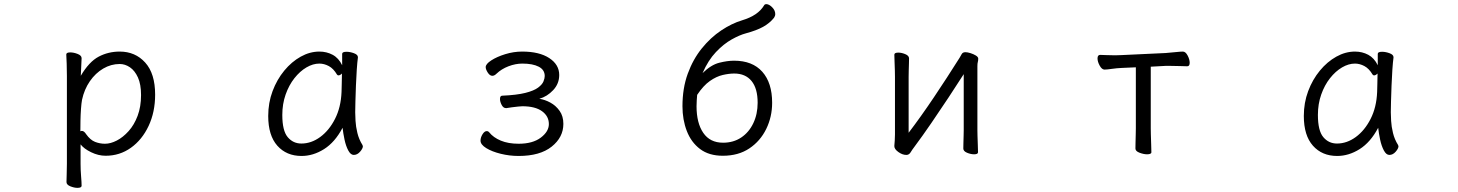

<svg xmlns="http://www.w3.org/2000/svg" viewBox="-20 -735 7040 927"><path d="M303 -368Q303 -399 302 -427Q301 -455 300 -472Q300 -482 319 -482Q336 -482 355 -474.5Q374 -467 374 -454Q374 -448 373 -432Q372 -416 371.5 -398.5Q371 -381 370 -369Q410 -437 456.5 -461.5Q503 -486 558 -486Q633 -486 681 -433Q729 -380 729 -278Q729 -194 697.5 -127Q666 -60 612 -21.5Q558 17 490 17Q455 17 420 0Q385 -17 369 -38V56Q369 87 371.5 116Q374 145 374 162Q374 172 354 172Q338 172 319.5 164.5Q301 157 301 144Q301 132 302 106.5Q303 81 303 55ZM368 -101Q372 -103 375 -103Q386 -103 396 -87Q416 -59 439 -50Q462 -41 487 -41Q514 -41 544 -56.5Q574 -72 601 -102Q628 -132 644.5 -176Q661 -220 661 -276Q661 -328 646 -361Q631 -394 607.5 -410Q584 -426 558 -426Q516 -426 478.5 -404Q441 -382 414 -343Q387 -304 376 -253Q373 -237 371 -209Q369 -181 368.5 -152Q368 -123 368 -101Z M1708 -457Q1705 -435 1702.5 -398.5Q1700 -362 1698.5 -321.5Q1697 -281 1696 -246Q1695 -211 1695 -193Q1695 -179 1696.5 -151.5Q1698 -124 1705.5 -93Q1713 -62 1730 -35Q1732 -31 1732 -29Q1732 -18 1718.5 -2.5Q1705 13 1688 13Q1673 13 1661.5 -8.5Q1650 -30 1643.5 -60.5Q1637 -91 1634 -118Q1597 -48 1544.5 -15Q1492 18 1436 18Q1363 18 1319 -31.5Q1275 -81 1275 -175Q1275 -239 1296 -295Q1317 -351 1352.5 -394Q1388 -437 1432 -461.5Q1476 -486 1522 -486Q1557 -486 1586 -470.5Q1615 -455 1632 -420V-475Q1632 -485 1653 -485Q1670 -485 1689 -478Q1708 -471 1708 -459ZM1631 -380Q1622 -371 1614 -371Q1610 -371 1607 -375Q1590 -404 1567.5 -416Q1545 -428 1522 -428Q1491 -428 1459.5 -409.5Q1428 -391 1401.5 -357.5Q1375 -324 1359 -278.5Q1343 -233 1343 -180Q1343 -104 1369 -73Q1395 -42 1435 -42Q1483 -42 1526 -73.5Q1569 -105 1597.5 -161Q1626 -217 1629 -291Q1630 -305 1630 -330Q1630 -355 1631 -380Z M2423 -213Q2410 -213 2402 -228.5Q2394 -244 2394 -257Q2394 -273 2405 -273Q2475 -276 2516.5 -286.5Q2558 -297 2578 -312Q2598 -327 2604 -342Q2610 -357 2610 -368Q2610 -398 2581 -413Q2552 -428 2502 -428Q2469 -428 2435 -415Q2401 -402 2377 -379Q2367 -369 2357 -369Q2345 -369 2335 -384.5Q2325 -400 2325 -411Q2325 -426 2352 -443.5Q2379 -461 2419.5 -473.5Q2460 -486 2501 -486Q2584 -486 2632 -454.5Q2680 -423 2680 -373Q2680 -331 2651 -300Q2622 -269 2584 -258Q2611 -254 2637.5 -239.5Q2664 -225 2682 -199.5Q2700 -174 2700 -137Q2700 -72 2643.5 -27Q2587 18 2484 18Q2440 18 2397.5 7.5Q2355 -3 2327.5 -20Q2300 -37 2300 -56Q2300 -71 2309.5 -86.5Q2319 -102 2330 -102Q2337 -102 2342 -96Q2362 -71 2398 -56Q2434 -41 2484 -41Q2552 -41 2591 -70.5Q2630 -100 2630 -136Q2630 -174 2597 -198Q2564 -222 2502 -222Q2496 -222 2481.5 -220.5Q2467 -219 2451.5 -217Q2436 -215 2425 -213Z M3372 -382Q3413 -422 3452.5 -432Q3492 -442 3524 -442Q3613 -442 3660.5 -388.5Q3708 -335 3708 -239Q3708 -171 3679.5 -112.5Q3651 -54 3598 -18.5Q3545 17 3470 17Q3403 17 3360 -15.5Q3317 -48 3296 -102.5Q3275 -157 3275 -222Q3275 -309 3300.5 -379Q3326 -449 3368.5 -501.5Q3411 -554 3462 -588Q3513 -622 3563 -637Q3640 -660 3669 -709Q3672 -715 3680 -715Q3693 -715 3708 -700Q3723 -685 3723 -667Q3723 -658 3717 -649Q3696 -623 3664.5 -605.5Q3633 -588 3581 -574Q3551 -566 3512.5 -544.5Q3474 -523 3436.5 -483.5Q3399 -444 3372 -382ZM3346 -277Q3345 -266 3344 -251Q3343 -236 3343 -222Q3343 -141 3375.5 -93.5Q3408 -46 3471 -46Q3521 -46 3558.5 -71Q3596 -96 3617 -140Q3638 -184 3638 -239Q3638 -308 3608.5 -344Q3579 -380 3525 -380Q3500 -380 3469.5 -373Q3439 -366 3407.5 -344Q3376 -322 3346 -277Z M4633 -377Q4600 -325 4559.5 -264Q4519 -203 4477 -141.5Q4435 -80 4394 -25Q4384 -12 4376.5 0.5Q4369 13 4356 13Q4337 13 4317.5 -1Q4298 -15 4298 -29V-31Q4299 -40 4300 -57Q4301 -74 4301 -86V-364Q4301 -374 4300.5 -395Q4300 -416 4299 -438Q4298 -460 4298 -471Q4298 -481 4317 -481Q4333 -481 4351 -473.5Q4369 -466 4369 -453Q4369 -445 4368.5 -428.5Q4368 -412 4367.5 -394Q4367 -376 4367 -364V-94Q4425 -170 4488.5 -264.5Q4552 -359 4613 -456Q4618 -464 4623 -473.5Q4628 -483 4641 -483Q4651 -483 4665.5 -478.5Q4680 -474 4691.5 -467Q4703 -460 4703 -452Q4703 -442 4701 -435.5Q4699 -429 4699 -415V-106Q4699 -100 4699.5 -79Q4700 -58 4701 -35Q4702 -12 4702 0Q4702 10 4683 10Q4667 10 4649 2.5Q4631 -5 4631 -18Q4631 -26 4631.5 -44.5Q4632 -63 4632.5 -81Q4633 -99 4633 -106Z M5464 -410 5396 -407Q5372 -406 5348 -402.5Q5324 -399 5313 -399Q5300 -399 5289.5 -418Q5279 -437 5279 -453Q5279 -470 5292 -470Q5300 -470 5320.5 -469Q5341 -468 5364 -468Q5372 -468 5380 -468.5Q5388 -469 5395 -469L5608 -479Q5633 -481 5657 -483.5Q5681 -486 5691 -486Q5704 -486 5714 -467Q5724 -448 5724 -432Q5724 -415 5712 -415Q5703 -415 5677.5 -416Q5652 -417 5626 -417H5609L5536 -413V-115Q5536 -109 5536.5 -86Q5537 -63 5538 -38Q5539 -13 5539 0Q5539 10 5518 10Q5502 10 5482 2.5Q5462 -5 5462 -18Q5462 -26 5462.5 -46.5Q5463 -67 5463.5 -87.5Q5464 -108 5464 -115Z M6708 -457Q6705 -435 6702.5 -398.5Q6700 -362 6698.5 -321.5Q6697 -281 6696 -246Q6695 -211 6695 -193Q6695 -179 6696.5 -151.5Q6698 -124 6705.5 -93Q6713 -62 6730 -35Q6732 -31 6732 -29Q6732 -18 6718.5 -2.5Q6705 13 6688 13Q6673 13 6661.5 -8.5Q6650 -30 6643.5 -60.5Q6637 -91 6634 -118Q6597 -48 6544.5 -15Q6492 18 6436 18Q6363 18 6319 -31.5Q6275 -81 6275 -175Q6275 -239 6296 -295Q6317 -351 6352.5 -394Q6388 -437 6432 -461.5Q6476 -486 6522 -486Q6557 -486 6586 -470.5Q6615 -455 6632 -420V-475Q6632 -485 6653 -485Q6670 -485 6689 -478Q6708 -471 6708 -459ZM6631 -380Q6622 -371 6614 -371Q6610 -371 6607 -375Q6590 -404 6567.5 -416Q6545 -428 6522 -428Q6491 -428 6459.5 -409.5Q6428 -391 6401.5 -357.5Q6375 -324 6359 -278.5Q6343 -233 6343 -180Q6343 -104 6369 -73Q6395 -42 6435 -42Q6483 -42 6526 -73.5Q6569 -105 6597.5 -161Q6626 -217 6629 -291Q6630 -305 6630 -330Q6630 -355 6631 -380Z"/></svg>

Font: Moon Stars Kai T HW
Style: Regular
Weight: 400
Designer: GuiWonder
Version: Version 1.101